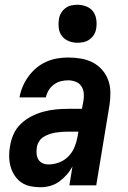

<svg xmlns="http://www.w3.org/2000/svg" viewBox="-20 -780 540 808"><path d="M150 8Q128 8 107 3.5Q86 -1 69.5 -12.5Q53 -24 41.5 -41.5Q30 -59 24.5 -79Q19 -99 18.5 -121Q18 -143 22 -164Q26 -190 37 -215Q48 -240 68 -259Q88 -278 112.5 -290.5Q137 -303 163 -310Q189 -317 214.5 -319.5Q240 -322 266 -322H325L331 -355Q334 -371 332.5 -387.5Q331 -404 322.5 -417Q314 -430 298.5 -436Q283 -442 267 -442Q251 -442 235.5 -438Q220 -434 206.5 -424Q193 -414 184.5 -399.5Q176 -385 173 -370H62Q66 -393 75.5 -415.5Q85 -438 99.5 -458Q114 -478 133 -494Q152 -510 174.5 -520Q197 -530 220.5 -534Q244 -538 267 -538Q294 -538 320.5 -533.5Q347 -529 369.5 -517.5Q392 -506 409 -487Q426 -468 435 -444Q444 -420 444.5 -393Q445 -366 441 -339L385 0H272L285 -80Q275 -61 260.5 -44.5Q246 -28 228.5 -15.5Q211 -3 190.5 2.5Q170 8 150 8ZM184 -88Q206 -88 228 -96Q250 -104 267 -121Q284 -138 293 -159.5Q302 -181 306 -203L310 -226H266Q253 -226 240 -225Q227 -224 214 -222Q201 -220 188 -215.5Q175 -211 163.5 -204Q152 -197 144.5 -185Q137 -173 135 -160Q133 -147 134 -133.5Q135 -120 141 -109.5Q147 -99 158.5 -93.5Q170 -88 184 -88ZM306 -600Q287 -600 269.5 -607Q252 -614 241 -628Q230 -642 227.5 -661Q225 -680 228 -699Q230 -713 237 -725Q244 -737 255 -745.5Q266 -754 279.5 -757Q293 -760 306 -760Q325 -760 343 -753Q361 -746 371.5 -732Q382 -718 385 -699Q388 -680 385 -661Q383 -647 376 -635Q369 -623 357.5 -614.5Q346 -606 332.5 -603Q319 -600 306 -600Z"/></svg>

Font: Iosevka Curly Oblique
Style: Bold
Weight: 700
Italic angle: -9°
Monospace: yes
Designer: Belleve Invis
Foundry: Belleve Invis
Version: Version 11.1.0; ttfautohint (v1.8.3)